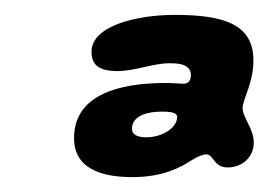

<svg xmlns="http://www.w3.org/2000/svg" viewBox="-20 -642 361 258"><path d="M158 -404C199.5 -404 223.5 -417.5 238 -427C246 -432 253 -434.5 257.5 -434.5C267 -434.5 267 -417 286 -417C304.5 -417 321 -430 321 -450.5C321 -469.5 305.5 -484 306 -498C307.5 -511.5 320.5 -531 320.5 -561C320.5 -609 281.5 -622 215 -622C164 -622 103 -607.5 103 -572.5C103 -554.5 113 -546.5 138 -546.5C161 -546.5 186 -557 207.5 -557C219 -557 227 -556 232.5 -551C235 -549 236.5 -545 236.5 -542C236.5 -533.5 233.5 -529.5 226 -529.5C222.5 -529.5 213 -530.5 202.5 -530.5C140.5 -530.5 79.5 -515 79.5 -456.5C79.5 -416 115 -404 158 -404ZM177 -457.5C164.5 -457.5 156 -461 157.5 -471.5C159.5 -487.5 180 -492 197 -492C211 -492 219 -490.5 218 -483.5C216.5 -468.5 196 -457.5 177 -457.5Z"/></svg>

Font: Gluten
Style: Bold Italic
Weight: 700
Italic angle: -13°
Designer: Tyler Finck
Foundry: Etcetera Type Company
Version: Version 0.920